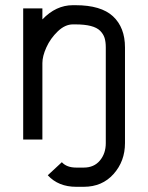

<svg xmlns="http://www.w3.org/2000/svg" viewBox="-20 -532 565 732"><path d="M141.6 0H68.4V-500H141.6V-458Q193.4 -512.2 257.8 -512.2H267.6Q365.2 -512.2 410.9 -469.7Q456.5 -427.2 456.5 -351.1V13.7Q456.5 82.5 413.1 131.3Q369.6 180.2 299.3 180.2H270.5Q202.6 180.2 162.1 136.2L215.8 86.4Q234.4 106.9 270.5 106.9H299.3Q338.4 106.9 360.8 80.1Q383.3 53.2 383.3 13.7V-351.1Q383.3 -372.6 378.7 -387.5Q374 -402.3 361.8 -414.6Q349.6 -426.8 326.2 -432.9Q302.7 -439 267.6 -439H257.8Q228 -439 200.2 -412.4Q172.4 -385.7 157 -351.8Q141.6 -317.9 141.6 -291.5Z"/></svg>

Font: Anka/Coder Condensed
Style: Regular
Weight: 400
Width: 4
Monospace: yes
Version: Version 1.100